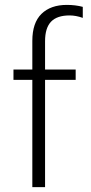

<svg xmlns="http://www.w3.org/2000/svg" viewBox="-20 -764 373 784"><path d="M112 -438H35V-480H112V-597Q112 -671 149.5 -707.5Q187 -744 253 -744Q288 -744 318 -736V-691Q290 -701 264 -701Q213 -701 188.5 -675.5Q164 -650 164 -596V-480H289V-438H164V0H112Z"/></svg>

Font: Prompt ExtraLight
Style: Regular
Weight: 275
Designer: Katatrad Team
Foundry: CadsonDemak
Version: Version 1.001